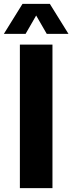

<svg xmlns="http://www.w3.org/2000/svg" viewBox="-52 -970 373 990"><path d="M50.5 0V-740H218.5V0ZM-32 -795.5 64 -950H205L301 -795.5H189L134.5 -890L80 -795.5Z"/></svg>

Font: Encode Sans Condensed ExtraBold
Style: Regular
Weight: 800
Width: 3
Designer: Multiple Designers
Foundry: Impallari Type
Version: Version 3.000; ttfautohint (v1.8.3) -l 8 -r 50 -G 200 -x 14 